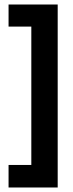

<svg xmlns="http://www.w3.org/2000/svg" viewBox="-20 -714 322 852"><path d="M236 118H119V-680H236ZM236 118H18V18H236ZM236 -596H18V-694H236Z"/></svg>

Font: Bricolage Grotesque 96pt ExtraBold 96pt SemiBold
Style: Regular
Weight: 600
Version: Version 1.001;gftools[0.9.33.dev8+g029e19f]